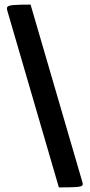

<svg xmlns="http://www.w3.org/2000/svg" viewBox="-20 -785 390 835"><path d="M236 30 12 -738Q8 -750 12.5 -755.5Q17 -761 39 -763Q61 -765 113 -765L338 6Q342 17 337.5 22Q333 27 310.5 28.5Q288 30 236 30Z"/></svg>

Font: Yanone Kaffeesatz ExtraLight SemiBold
Style: Regular
Weight: 600
Version: Version 2.003